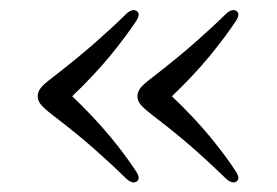

<svg xmlns="http://www.w3.org/2000/svg" viewBox="-20 -429 558 387"><path d="M56 -235Q56 -243.5 61.8 -251.2Q67.5 -259 85.5 -272.5Q136.5 -312 171.5 -342.8Q206.5 -373.5 235.5 -402Q248 -412.5 256 -406.5Q263.5 -401 255 -387.5Q234 -355.5 202 -316.5Q170 -277.5 125.5 -235Q170 -192.5 202 -153.8Q234 -115 255 -82.5Q263.5 -69 256 -63.5Q248 -57.5 235.5 -68Q206.5 -96.5 171.5 -127.5Q136.5 -158.5 85.5 -197.5Q67.5 -211.5 61.8 -219Q56 -226.5 56 -235ZM257 -235Q257 -243.5 262.8 -251.2Q268.5 -259 286.5 -272.5Q337.5 -312 372.5 -342.8Q407.5 -373.5 436.5 -402Q449 -412.5 457 -406.5Q464.5 -401 456 -387.5Q435 -355.5 403 -316.5Q371 -277.5 326.5 -235Q371 -192.5 403 -153.8Q435 -115 456 -82.5Q464.5 -69 457 -63.5Q449 -57.5 436.5 -68Q407.5 -96.5 372.5 -127.5Q337.5 -158.5 286.5 -197.5Q268.5 -211.5 262.8 -219Q257 -226.5 257 -235Z"/></svg>

Font: Fraunces 9pt S000 Light
Style: Regular
Weight: 300
Version: Version 1.000; ttfautohint (v1.8.3)